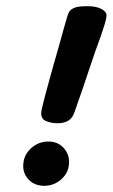

<svg xmlns="http://www.w3.org/2000/svg" viewBox="-20 -589 364 620"><path d="M123 11Q93 11 74 -7.5Q55 -26 55 -53Q55 -87 79.5 -109.5Q104 -132 136 -132Q166 -132 184.5 -112.5Q203 -93 203 -66Q203 -33 179 -11Q155 11 123 11ZM186 -497Q177 -463 169.5 -437.5Q162 -412 155.5 -388.5Q149 -365 141.5 -338.5Q134 -312 124 -274Q113 -232 113 -223Q113 -204 130 -197.5Q147 -191 166 -191Q186 -191 200 -199Q214 -207 221 -228Q237 -273 249 -308.5Q261 -344 274 -383Q287 -422 306 -474Q311 -488 317.5 -509Q324 -530 324 -540Q324 -551 307.5 -560Q291 -569 263 -569Q234 -569 222 -564.5Q210 -560 205 -553Q201 -549 196 -531.5Q191 -514 186 -497Z"/></svg>

Font: Lisu Bosa Black
Style: Italic
Weight: 900
Italic angle: -19°
Designer: David Morse, Annie Olsen, Victor Gaultney, Frank Grießhammer (Latin)
Foundry: SIL International
Version: Version 2.000